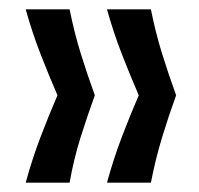

<svg xmlns="http://www.w3.org/2000/svg" viewBox="-20 -472 427 411"><path d="M303 -81H209Q223 -132 240.5 -178Q258 -224 277 -268Q258 -312 240.5 -357Q223 -402 209 -452H303Q313 -402 327 -357Q341 -312 357 -268Q341 -224 327 -178Q313 -132 303 -81ZM129 -81H35Q49 -132 66.5 -178Q84 -224 103 -268Q84 -312 66.5 -357Q49 -402 35 -452H129Q139 -402 153 -357Q167 -312 183 -268Q167 -224 152.5 -178Q138 -132 129 -81Z"/></svg>

Font: Bricolage Grotesque SemiCondensed
Style: Regular
Weight: 400
Width: 4
Designer: Mathieu Triay
Foundry: Atelier Triay
Version: Version 1.001;gftools[0.9.33.dev8+g029e19f]